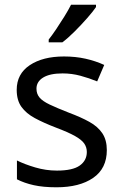

<svg xmlns="http://www.w3.org/2000/svg" viewBox="-20 -786 519 816"><path d="M434 -148Q434 -70 376 -30Q318 10 220 10Q164 10 123.5 1Q83 -8 52 -24V-104Q84 -88 129.5 -74.5Q175 -61 222 -61Q289 -61 319 -82.5Q349 -104 349 -140Q349 -160 338 -176Q327 -192 298.5 -208Q270 -224 217 -244Q165 -264 128 -284Q91 -304 71 -332Q51 -360 51 -404Q51 -472 106.5 -509Q162 -546 252 -546Q301 -546 343.5 -536.5Q386 -527 423 -510L393 -440Q359 -454 322 -464Q285 -474 246 -474Q192 -474 163.5 -456.5Q135 -439 135 -409Q135 -387 148 -371.5Q161 -356 191.5 -341.5Q222 -327 273 -307Q324 -288 360 -268Q396 -248 415 -219.5Q434 -191 434 -148ZM388 -756Q376 -738 351 -709.5Q326 -681 297.5 -652.5Q269 -624 245 -606H187V-618Q202 -637 219.5 -663Q237 -689 254 -716.5Q271 -744 282 -766H388Z"/></svg>

Font: Noto Sans Thai Looped
Style: Regular
Weight: 400
Designer: Sasikarn Vongin, Ben Mitchell
Foundry: The Fontpad Ltd
Version: Version 1.001; ttfautohint (v1.8.4.7-5d5b)